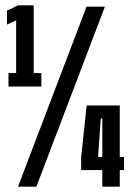

<svg xmlns="http://www.w3.org/2000/svg" viewBox="-20 -699 492 719"><path d="M11.8 -375V-425.4H40.4V-622.9L6.2 -607V-659L47.1 -679H106.1V-425.4H134.9V-375ZM47.5 0 304 -674H372.8L116.2 0ZM363.2 0V-62.1H283.9V-110.4L304.5 -304H428.5V-111.2H444.2V-62.1H428.5V0ZM347.2 -111.2H363.2V-255.2H357.4Z"/></svg>

Font: Anybody UltraCondensed Thin
Style: Regular
Weight: 100
Width: 1
Designer: Tyler Finck
Foundry: Etcetera Type Company
Version: Version 1.110